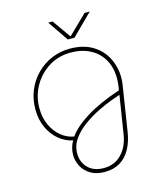

<svg xmlns="http://www.w3.org/2000/svg" viewBox="-132 -796 934 1107"><g transform="rotate(-15 335.5 -242.0)"><path d="M356 216Q305 216 271 195.5Q237 175 220 142Q203 109 203 74Q203 53 209 31Q215 9 226 -7Q181 -16 143.5 -46.5Q106 -77 83.5 -126Q61 -175 61 -236Q61 -297 83 -349.5Q105 -402 144 -441Q183 -480 234 -501.5Q285 -523 342 -523Q423 -523 477.5 -490Q532 -457 559.5 -402.5Q587 -348 587 -285Q587 -274 586 -262.5Q585 -251 583 -239L541 28Q532 86 508 128.5Q484 171 446 193.5Q408 216 356 216ZM356 193Q420 193 462 149.5Q504 106 515 35L551 -192Q536 -187 499 -173.5Q462 -160 416 -137.5Q370 -115 327 -84Q284 -53 256 -14Q228 25 228 72Q228 124 262 158.5Q296 193 356 193ZM237 -27Q274 -79 352.5 -127.5Q431 -176 555 -218L558 -238Q560 -251 561 -263Q562 -275 562 -287Q562 -353 534.5 -400.5Q507 -448 457.5 -474Q408 -500 342 -500Q268 -500 210 -463.5Q152 -427 118.5 -367Q85 -307 85 -236Q85 -180 105.5 -135.5Q126 -91 160.5 -62.5Q195 -34 237 -27ZM346 -577 262 -700H288L366 -590L479 -700H510L386 -577Z"/></g></svg>

Font: MuseoModerno Thin
Style: Italic
Weight: 100
Italic angle: -9°
Designer: Pablo Cosgaya, Héctor Gatti, Marcela Romero, and the Authors of The MuseoModerno Project.
Foundry: Omnibus-Type Team
Version: Version 1.003